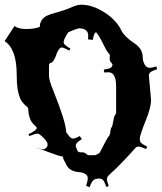

<svg xmlns="http://www.w3.org/2000/svg" viewBox="-20 -827 686 813"><path d="M100.6 -258.8Q134.3 -274.4 135.7 -285.2Q134.8 -288.6 128.4 -294.9Q101.6 -315.4 99.6 -365.2Q99.6 -370.1 96.7 -373Q71.8 -392.1 64.2 -413.1Q56.6 -434.1 54.2 -451.7Q50.8 -476.1 50.8 -509.8Q50.8 -620.1 -0.5 -652.8L41.5 -716.8Q57.6 -704.1 91.1 -704.1Q124.5 -704.1 148.4 -712.9Q149.4 -746.6 179.2 -760.7Q193.4 -767.1 208 -771Q255.4 -783.7 281 -795.4Q306.6 -807.1 323.7 -807.1Q371.6 -807.1 422.9 -774.2Q474.1 -741.2 495.6 -694.8Q508.3 -670.9 549.3 -643.6Q584.5 -620.6 584.5 -583Q584.5 -568.8 592.3 -554.4Q600.1 -540 613 -540Q626 -540 641.6 -545.9L645.5 -534.2Q623.5 -526.9 616.9 -521.2Q610.4 -515.6 610.4 -506.8L619.6 -403.8Q619.6 -372.1 597.7 -318.4Q571.8 -253.4 571.8 -240.5Q571.8 -227.5 578.1 -221.4Q584.5 -215.3 603.5 -206.1L598.6 -195.8Q576.2 -206.1 567.1 -206.1Q558.1 -206.1 554 -201.2Q549.8 -196.3 536.9 -182.1Q523.9 -168 520.5 -164.3Q517.1 -160.6 505.9 -148.9Q494.6 -137.2 489 -131.6Q483.4 -126 474.1 -116.2Q461.9 -104 447.3 -91.3Q432.6 -78.6 432.6 -69.6Q432.6 -60.5 440.4 -39.1L430.7 -35.2Q421.9 -58.6 416.3 -64.7Q410.6 -70.8 400.4 -70.8H397.5Q383.8 -70.8 375.7 -64.2Q367.7 -57.6 359.4 -34.2L344.7 -40Q351.6 -60.1 351.6 -72.3Q351.6 -84.5 340.3 -90.8Q329.1 -97.2 314.9 -98.1Q275.4 -101.1 261.7 -127.9Q260.7 -130.4 256.8 -137.7Q248.5 -150.9 245.6 -164.1Q228.5 -166.5 189 -181.6Q149.4 -196.8 132.3 -203.1L151.4 -196.8Q157.2 -194.8 163.3 -194.8Q169.4 -194.8 175.5 -200.7Q181.6 -206.5 181.6 -216.1Q181.6 -225.6 164.3 -243.4Q147 -261.2 138.4 -261.2Q129.9 -261.2 104.5 -251ZM196.8 -561Q187.5 -561 187.5 -548.8V-504.9Q187.5 -487.8 205.1 -444.8Q257.8 -313.5 259.8 -272Q259.8 -269 261.7 -265.1L272.5 -251Q280.3 -240.2 289.6 -240.2Q298.8 -240.2 317.4 -251L326.7 -237.8Q300.8 -222.7 300.8 -210.9Q300.8 -204.6 303 -200.9Q305.2 -197.3 306.2 -194.3Q307.1 -191.4 307.4 -190.2Q307.6 -189 308.8 -187Q310.1 -185.1 311.5 -184.6Q315.9 -182.1 320.3 -182.1H326.7Q337.4 -182.1 344.7 -176Q352.1 -169.9 353.5 -169.9H380.4Q384.8 -169.9 385.7 -170.9L401.4 -179.2Q402.3 -179.7 409.2 -193.4Q432.6 -240.7 439.5 -248.5Q446.3 -256.3 447.5 -271Q448.7 -285.6 453.6 -289.1Q457 -295.9 459.7 -314.5Q462.4 -333 467 -339.4Q471.7 -345.7 471.7 -349.1V-460Q471.7 -521 439.5 -521Q428.7 -521 421.4 -520L419.4 -532.2Q442.4 -535.6 449 -540.3Q455.6 -544.9 456.5 -554.2Q455.6 -556.6 450 -563Q444.3 -569.3 444.3 -578.1L445.3 -591.8Q445.3 -596.2 438 -604.2Q430.7 -612.3 414.8 -644.8Q398.9 -677.2 386.7 -690.9Q376 -685.1 373.5 -658.2L352.5 -660.2Q353.5 -665 353.5 -675.8Q353.5 -707 314.5 -707Q310.1 -707 289.8 -699Q269.5 -690.9 268.3 -689.5Q267.1 -688 262.7 -680.2L255.9 -668.5Q249.5 -656.7 249.5 -647Q249.5 -637.2 278.3 -621.1L273.4 -612.8Q249 -626 241.9 -626Q234.9 -626 228.8 -616.9Q222.7 -607.9 218.8 -596.7Q208.5 -565.9 196.8 -561ZM117.7 -209 129.4 -204.1ZM129.4 -204.1Q131.3 -204.1 132.3 -203.1Z"/></svg>

Font: Eater Caps
Style: Regular
Weight: 400
Version: Version 001.002